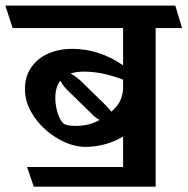

<svg xmlns="http://www.w3.org/2000/svg" viewBox="-45 -600 684 700"><path d="M618.7 -497.6H522.5V80.6H78.1L53.7 8.8H403.8V-102.5Q376 -85 340.1 -74.7Q304.2 -64.5 267.1 -64.5Q217.8 -64.5 165.8 -94.7Q113.8 -125 79.8 -173.8Q45.9 -222.7 45.9 -275.9Q45.9 -320.3 68.4 -353.5Q90.8 -386.7 130.1 -404.3Q169.4 -421.9 218.3 -421.9Q267.1 -421.9 314.2 -406.7Q361.3 -391.6 403.8 -361.8V-497.6H1L-25.4 -579.6H594.2ZM403.8 -274.4V-309.6Q360.8 -325.7 326.7 -332.3Q292.5 -338.9 260.3 -338.9Q233.9 -338.9 212.4 -332Q236.3 -318.4 253.9 -300.8L337.4 -219.2Q353 -203.6 360.8 -192.9Q379.4 -208 390.1 -226.8Q400.9 -245.6 403.8 -274.4ZM317.9 -162.6Q303.7 -170.4 295.9 -178.7L205.6 -266.6Q185.1 -286.1 174.8 -305.7Q156.7 -282.2 156.7 -243.2Q156.7 -215.8 164.8 -189.5Q172.9 -163.1 184.6 -151.4Q194.3 -141.1 231.9 -141.1Q281.2 -141.1 317.9 -162.6Z"/></svg>

Font: Vesper Libre
Style: Bold
Weight: 700
Designer: Robert Keller & Kimya Gandhi
Foundry: Mota Italic
Version: Version 1.058